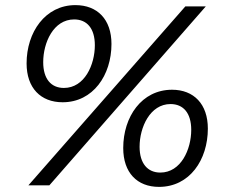

<svg xmlns="http://www.w3.org/2000/svg" viewBox="-20 -725 884 751"><path d="M225 -325C344 -325 416 -431 416 -553C416 -649 361 -705 275 -705C157 -705 84 -599 84 -477C84 -381 139 -325 225 -325ZM91 0H173L785 -700H705ZM230 -381C180 -381 149 -416 149 -482C149 -558 189 -649 270 -649C320 -649 351 -614 351 -548C351 -472 311 -381 230 -381ZM602 6C722 6 793 -100 793 -222C793 -318 738 -374 653 -374C534 -374 462 -268 462 -146C462 -50 516 6 602 6ZM607 -50C558 -50 526 -85 526 -151C526 -227 567 -318 647 -318C697 -318 728 -283 728 -217C728 -141 688 -50 607 -50Z"/></svg>

Font: AWKNG-Font Medium
Style: Italic
Weight: 500
Italic angle: -11.3°
Designer: Awakening Church
Foundry: Awakening Church
Version: Version 1.700;PS 001.700;hotconv 1.0.88;makeotf.lib2.5.64775